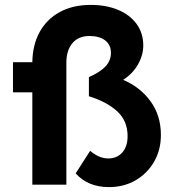

<svg xmlns="http://www.w3.org/2000/svg" viewBox="-20 -754 706 784"><path d="M33 -377V-500H112Q113 -570 141.5 -622.5Q170 -675 223.5 -704.5Q277 -734 351 -734Q413 -734 461.5 -714Q510 -694 537.5 -656.5Q565 -619 565 -568Q565 -529 543.5 -491Q522 -453 483 -428Q553 -398 595 -340Q637 -282 637 -203Q637 -142 609.5 -94Q582 -46 534 -18Q486 10 425 10Q339 10 289 -46L348 -138Q369 -121 386.5 -114Q404 -107 422 -107Q458 -107 479.5 -131.5Q501 -156 501 -198Q501 -261 458 -300Q415 -339 343 -361V-439Q390 -460 411.5 -483.5Q433 -507 433 -538Q433 -571 409.5 -589Q386 -607 345 -607Q300 -607 275.5 -577.5Q251 -548 251 -499V0H112V-377Z"/></svg>

Font: Lexend Deca SemiBold
Style: Regular
Weight: 600
Designer: Bonnie Shaver-Troup, Thomas Jockin
Foundry: Lexend
Version: Version 1.008; ttfautohint (v1.8.4.7-5d5b)